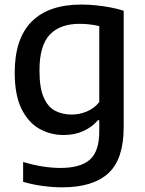

<svg xmlns="http://www.w3.org/2000/svg" viewBox="-20 -572 620 822"><path d="M246 230Q206.5 230 162.2 224Q118 218 79 206.5V121.5Q122.5 134.5 162.8 140.8Q203 147 239 147Q324.5 147 364.8 111.5Q405 76 405 -10V-57.5H399.5Q375.5 -29 338 -11.5Q300.5 6 252 6Q196 6 148.5 -20.8Q101 -47.5 72 -106.2Q43 -165 43 -261Q43 -406 115.2 -479.2Q187.5 -552.5 329 -552.5Q359 -552.5 390.8 -549.2Q422.5 -546 453 -540.2Q483.5 -534.5 509.5 -526V-27.5Q509.5 109.5 443.8 169.8Q378 230 246 230ZM287 -81.5Q319.5 -81.5 351.2 -94.5Q383 -107.5 405 -135V-460Q388.5 -464.5 366.2 -467.2Q344 -470 320.5 -470Q237 -470 193 -423.5Q149 -377 149 -270.5Q149 -196.5 166.8 -155.5Q184.5 -114.5 215.5 -98Q246.5 -81.5 287 -81.5Z"/></svg>

Font: Encode Sans Condensed Thin Medium
Style: Regular
Weight: 500
Version: Version 3.002